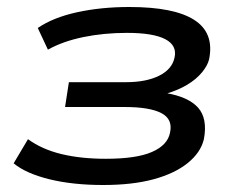

<svg xmlns="http://www.w3.org/2000/svg" viewBox="-20 -520 683 549"><path d="M275 9Q188 9 121 -7.5Q54 -24 19 -53L60 -122Q100 -93 155.5 -79.5Q211 -66 283 -66Q370 -66 414.5 -85.5Q459 -105 466 -140Q475 -179 441.5 -196.5Q408 -214 337 -214H166L177 -285H340Q398 -285 435 -303.5Q472 -322 479 -355Q487 -390 452.5 -408Q418 -426 343 -426Q277 -426 218.5 -414Q160 -402 117 -378L88 -440Q132 -470 200.5 -485Q269 -500 350 -500Q478 -500 535.5 -463Q593 -426 578 -351Q574 -333 557.5 -313Q541 -293 515 -277.5Q489 -262 455 -252L454 -254Q519 -243 546.5 -212Q574 -181 563 -122Q554 -84 517 -54Q480 -24 419.5 -7.5Q359 9 275 9Z"/></svg>

Font: Nunito Sans 10pt Expanded Medium
Style: Italic
Weight: 500
Width: 7
Italic angle: -9°
Designer: Vernon Adams
Foundry: Vernon Adams
Version: Version 3.101;gftools[0.9.27]